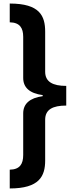

<svg xmlns="http://www.w3.org/2000/svg" viewBox="-20 -820 419 1084"><path d="M35 -800V-694C92 -693 111 -662 111 -612V-380C111 -326 147 -293 221 -283V-277C148 -267 111 -234 111 -180V55C111 106 92 137 35 138V244C202 244 235 175 235 86V-144C235 -202 278 -224 354 -224V-335C278 -335 235 -358 235 -415V-641C235 -730 205 -800 35 -800Z"/></svg>

Font: Noto Sans Malayalam ExtraCondensed
Style: Bold
Weight: 700
Width: 2
Designer: Jelle Bosma - Monotype Design Team
Foundry: Monotype Imaging Inc.
Version: Version 2.104